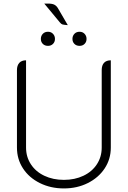

<svg xmlns="http://www.w3.org/2000/svg" viewBox="-20 -1047 716 1076"><path d="M75 -220V-654Q75 -680 88 -694.5Q101 -709 126 -709V-220Q126 -168 153 -126.5Q180 -85 228.5 -62Q277 -39 338 -39Q399 -39 447.5 -62Q496 -85 523 -126.5Q550 -168 550 -220V-654Q550 -681 563 -695Q576 -709 601 -709V-220Q601 -155 566.5 -103Q532 -51 472 -21Q412 9 338 9Q264 9 203.5 -21Q143 -51 109 -103Q75 -155 75 -220ZM315 -922 228 -1027H247Q272 -1027 284 -1021Q296 -1015 304 -1002L360 -906Q337 -908 330 -910Q323 -912 315 -922ZM209 -829Q209 -846 220 -857.5Q231 -869 249 -869Q266 -869 277 -857.5Q288 -846 288 -829Q288 -812 277 -801Q266 -790 249 -790Q231 -790 220 -801Q209 -812 209 -829ZM386 -829Q386 -846 397 -857.5Q408 -869 426 -869Q443 -869 454 -857.5Q465 -846 465 -829Q465 -812 454 -801Q443 -790 426 -790Q408 -790 397 -801Q386 -812 386 -829Z"/></svg>

Font: K2D Thin
Style: Regular
Weight: 100
Designer: Katatrad Aksorn Co.,Ltd.
Foundry: Cadson Demak Co.,Ltd.
Version: Version 1.000; ttfautohint (v1.6)